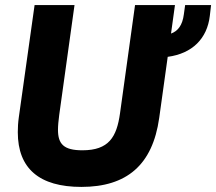

<svg xmlns="http://www.w3.org/2000/svg" viewBox="-20 -717 850 755"><path d="M300 18C478 18 580 -68 606 -253L639.5 -493.5C736.5 -506.5 794.5 -565.5 805 -654L810 -697H708L703 -661C697.5 -617 679 -594.5 652.5 -585L668 -697H511L452 -272C439 -178 408 -126 304 -126C230 -126 208 -151 208 -207C208 -223 210 -243 213 -266L273 -697H116L54 -256C51 -235 50 -215 50 -197C50 -54 135 18 300 18Z"/></svg>

Font: HK Grotesk Black
Style: Italic
Weight: 900
Italic angle: -16°
Designer: Alfredo Marco Pradil
Foundry: Hanken Design Co.
Version: Version 3.001;FEAKit 1.0